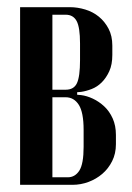

<svg xmlns="http://www.w3.org/2000/svg" viewBox="-20 -515 367 535"><path d="M293 -362Q293 -335 284.5 -316.5Q276 -298 263.5 -285.5Q251 -273 235.5 -267Q220 -261 206 -259L195 -258V-251L206 -250Q222 -248 239 -240Q256 -232 270.5 -218.5Q285 -205 294 -185Q303 -165 303 -139V-113Q303 -87 292.5 -66Q282 -45 265 -30.5Q248 -16 226.5 -8Q205 0 182 0H36V-495H175Q196 -495 217.5 -488.5Q239 -482 255.5 -468.5Q272 -455 282.5 -435Q293 -415 293 -388ZM163 -265Q186 -265 194.5 -283.5Q203 -302 203 -347V-394Q203 -439 193.5 -456.5Q184 -474 163 -474H126V-265ZM213 -153Q213 -202 199.5 -223Q186 -244 163 -244H126V-21H169Q189 -21 201 -39.5Q213 -58 213 -106Z"/></svg>

Font: Moniqa Narrow Heading
Style: Bold
Weight: 700
Width: 4
Designer: Rajesh Rajput
Foundry: Rajesh Rajput
Version: Version 1.000